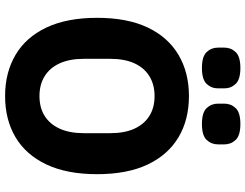

<svg xmlns="http://www.w3.org/2000/svg" viewBox="-125 -827 964 754"><g transform="rotate(90 357.0 -450.0)"><path d="M357 12Q265 12 195.5 -29Q126 -70 88 -150.5Q50 -231 50 -349Q50 -468 88 -548Q126 -628 195.5 -669Q265 -710 357 -710Q450 -710 519 -669Q588 -628 626 -548Q664 -468 664 -349Q664 -231 626 -150.5Q588 -70 519 -29Q450 12 357 12ZM357 -123Q403 -123 435.5 -143.5Q468 -164 485.5 -203Q503 -242 503 -297V-401Q503 -457 485.5 -495.5Q468 -534 435.5 -554.5Q403 -575 357 -575Q312 -575 279 -554.5Q246 -534 228.5 -495.5Q211 -457 211 -401V-297Q211 -242 228.5 -203Q246 -164 279 -143.5Q312 -123 357 -123ZM247 -761Q202 -761 184.5 -779.5Q167 -798 167 -824V-849Q167 -875 184.5 -893.5Q202 -912 247 -912Q292 -912 309.5 -893.5Q327 -875 327 -849V-824Q327 -798 309.5 -779.5Q292 -761 247 -761ZM467 -761Q422 -761 404.5 -779.5Q387 -798 387 -824V-849Q387 -875 404.5 -893.5Q422 -912 467 -912Q512 -912 529.5 -893.5Q547 -875 547 -849V-824Q547 -798 529.5 -779.5Q512 -761 467 -761Z"/></g></svg>

Font: IBM Plex Sans
Style: Bold
Weight: 700
Designer: Mike Abbink, Paul van der Laan, Pieter van Rosmalen
Foundry: Bold Monday
Version: Version 3.201